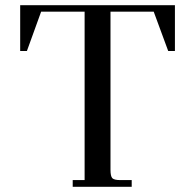

<svg xmlns="http://www.w3.org/2000/svg" viewBox="-20 -722 751 742"><path d="M58 -525V-702H656V-525H630L574 -677H407V-66Q407 -41 414 -33.5Q421 -26 446 -26H489V0H261V-26H307V-677H139L84 -525Z"/></svg>

Font: Dihjauti
Style: Bold
Weight: 700
Designer: T. Christopher White
Version: Version 3.0.0